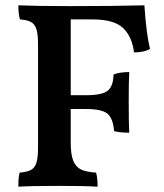

<svg xmlns="http://www.w3.org/2000/svg" viewBox="-20 -699 617 722"><path d="M246 -626V-341H305Q363 -341 384.5 -357.5Q406 -374 407 -419Q431 -428 466 -428Q464 -394 464 -317Q464 -232 466 -200Q431 -200 409 -206Q405 -255 383.5 -272Q362 -289 305 -289H246V-161Q246 -118 255.5 -94.5Q265 -71 285 -61.5Q305 -52 341 -50Q347 -33 347 3Q298 0 203 0Q96 0 49 3Q49 -34 54 -50Q82 -52 96.5 -60Q111 -68 117 -87Q123 -106 123 -144V-533Q123 -570 117 -589Q111 -608 97 -616Q83 -624 55 -626Q49 -647 49 -679Q123 -676 244 -676Q406 -676 523 -679Q530 -573 544 -515Q522 -502 484 -502Q477 -560 443.5 -593Q410 -626 327 -626Z"/></svg>

Font: Vollkorn SC SemiBold
Style: Regular
Weight: 600
Designer: Friedrich Althausen
Foundry: Friedrich Althausen
Version: Version 4.015